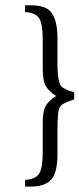

<svg xmlns="http://www.w3.org/2000/svg" viewBox="-20 -606 295 713"><path d="M255.4 -236.8Q221.7 -225.6 210 -217Q198.2 -208.5 195.8 -184.1Q193.4 -159.7 193.4 -128.9V-34.7Q193.4 36.1 169.9 61.5Q146.5 86.9 92.8 86.9H73.2V62Q112.3 59.6 125.5 38.6Q138.7 17.6 138.7 -41V-147.9Q138.7 -189.9 148.2 -209.7Q157.7 -229.5 188 -249.5Q157.7 -270 148.2 -289.8Q138.7 -309.6 138.7 -352.1V-458Q138.7 -517.1 125.5 -538.1Q112.3 -559.1 73.2 -561V-586.4H92.8Q128.9 -586.4 149.4 -576.7Q193.4 -556.2 193.4 -464.4V-370.6Q193.4 -296.9 210 -283.2Q221.7 -274.4 237.8 -268.8Q253.9 -263.2 255.4 -263.2Z"/></svg>

Font: RIT Rachana
Style: Regular
Weight: 400
Designer: Hussain KH
Version: 1.4.7